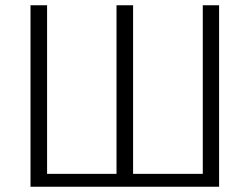

<svg xmlns="http://www.w3.org/2000/svg" viewBox="-20 -710 949 730"><path d="M96 -690V0H813V-690H751V-49H486V-690H423V-49H159V-690Z"/></svg>

Font: Repo Light
Style: Regular
Weight: 300
Designer: Stefan Peev
Foundry: Context Ltd
Version: Version 001.502